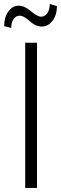

<svg xmlns="http://www.w3.org/2000/svg" viewBox="-38 -920 298 940"><path d="M143.1 0H85.4V-710.9H143.1ZM59.6 -843.3Q40 -843.3 28.3 -826.7Q16.6 -810.1 17.1 -783.2L-17.6 -792Q-17.6 -835.4 2.9 -863.8Q23.4 -892.1 52.7 -892.1Q82 -892.1 113.3 -865.2Q144.5 -838.4 163.1 -838.4Q181.6 -837.9 193.8 -855.5Q205.6 -873 205.6 -900.4L240.7 -890.1Q240.7 -846.7 219.2 -818.4Q197.3 -790 167 -790Q136.7 -790 107.4 -816.4Q78.1 -842.8 59.6 -843.3Z"/></svg>

Font: RobotoCondensed-Light
Style: Light
Weight: 300
Designer: Google
Version: Version 1.200311; 2013